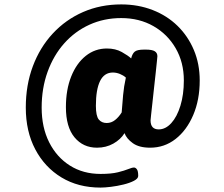

<svg xmlns="http://www.w3.org/2000/svg" viewBox="-20 -728 1014 871"><path d="M436 123Q335 123 259 77Q183 31 140 -50.5Q97 -132 97 -240Q97 -342 129 -427.5Q161 -513 219.5 -576Q278 -639 357 -673.5Q436 -708 530 -708Q607 -708 672.5 -682.5Q738 -657 785.5 -610.5Q833 -564 859.5 -501Q886 -438 886 -363Q886 -275 856.5 -206Q827 -137 776.5 -97.5Q726 -58 661 -58Q611 -58 582.5 -78.5Q554 -99 545 -124Q527 -95 494 -76.5Q461 -58 420 -58Q357 -58 318 -105Q279 -152 279 -242Q279 -321 303 -381Q327 -441 369 -474.5Q411 -508 465 -508Q504 -508 532.5 -492Q561 -476 575 -463Q580 -484 591 -493.5Q602 -503 634 -503H641Q670 -503 682 -495.5Q694 -488 694 -473Q694 -472 692 -451.5Q690 -431 686.5 -399Q683 -367 679 -331Q675 -295 671.5 -262Q668 -229 665.5 -207.5Q663 -186 663 -182Q663 -141 700 -141Q731 -141 757 -169.5Q783 -198 798.5 -248.5Q814 -299 814 -363Q814 -445 777 -509Q740 -573 676 -609.5Q612 -646 530 -646Q452 -646 386 -616Q320 -586 271.5 -531.5Q223 -477 196 -402.5Q169 -328 169 -240Q169 -150 203 -82.5Q237 -15 297 23Q357 61 436 61Q485 61 515 53.5Q545 46 562 39Q579 32 588 32Q595 32 601 40Q607 48 607 70Q607 82 588 92Q569 102 540.5 109Q512 116 483.5 119.5Q455 123 436 123ZM464 -170Q485 -170 502 -183.5Q519 -197 532 -218Q535 -258 538.5 -297Q542 -336 551 -376Q540 -386 524 -392.5Q508 -399 492 -399Q453 -399 434 -360.5Q415 -322 415 -248Q415 -202 428 -186Q441 -170 464 -170Z"/></svg>

Font: Asap ExtraBold
Style: Italic
Weight: 800
Italic angle: -6°
Designer: Pablo Cosgaya
Foundry: Omnibus-Type
Version: Version 3.001; ttfautohint (v1.8.4.7-5d5b)